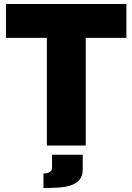

<svg xmlns="http://www.w3.org/2000/svg" viewBox="-20 -730 664 963"><path d="M614 -540H410V0H215V-540H10V-710H614ZM198 140Q241 140 241 110V46H395V118Q395 151 380 170Q365 189 338.5 198.5Q312 208 276 210.5Q240 213 198 213Z"/></svg>

Font: Raleway
Style: Heavy
Weight: 900
Designer: Matt McInerney, Pablo Impallari, Rodrigo Fuenzalida
Foundry: Matt McInerney, Pablo Impallari, Rodrigo Fuenzalida
Version: Version 2.001; ttfautohint (v0.8) -G 200 -r 50